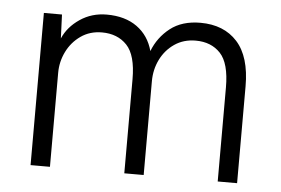

<svg xmlns="http://www.w3.org/2000/svg" viewBox="-42 -547 882 602"><g transform="rotate(5 399.5 -245.5)"><path d="M74 0V-479H131L134 -404Q150 -441 187 -466Q224 -491 271 -491Q329 -491 366.5 -464Q404 -437 417 -389Q434 -433 471 -462Q508 -491 566 -491Q640 -491 682 -444.5Q724 -398 724 -305V0H663V-296Q663 -372 634 -403Q605 -434 556 -434Q518 -434 489.5 -414.5Q461 -395 445.5 -363.5Q430 -332 430 -295V0H369V-296Q369 -372 339.5 -403Q310 -434 261 -434Q223 -434 194.5 -414Q166 -394 150.5 -362.5Q135 -331 135 -296V0Z"/></g></svg>

Font: Zen Kaku Gothic New
Style: Regular
Weight: 400
Designer: Yoshimichi Ohira
Foundry: Positype
Version: Version 1.001